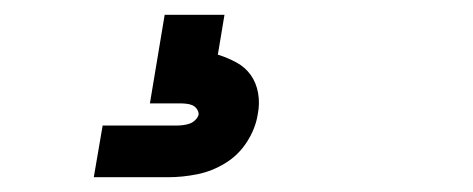

<svg xmlns="http://www.w3.org/2000/svg" viewBox="-20 -20 640 260"><path d="M107 220 119 150H219Q223 150 227.5 149.5Q232 149 236.5 147.5Q241 146 244.5 142.5Q248 139 249 135Q249 131 246.5 127.5Q244 124 240.5 122.5Q237 121 232.5 120.5Q228 120 224 120H183L203 0H284L275 54Q288 58 300 64.5Q312 71 319.5 81.5Q327 92 329.5 106Q332 120 329 135Q326 154 314.5 172Q303 190 285 201Q267 212 247 216Q227 220 207 220Z"/></svg>

Font: Iosevka Curly Slab MdEx
Style: Italic
Weight: 500
Width: 7
Italic angle: -9°
Monospace: yes
Designer: Belleve Invis
Foundry: Belleve Invis
Version: Version 11.0.0; ttfautohint (v1.8.3)